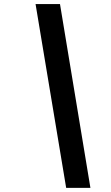

<svg xmlns="http://www.w3.org/2000/svg" viewBox="-20 -762 536 928"><path d="M299.8 146 151.9 -742.2H270L417 146Z"/></svg>

Font: Clear Sans
Style: Bold Italic
Weight: 700
Italic angle: -12°
Foundry: Intel Corporation
Version: Version 1.00